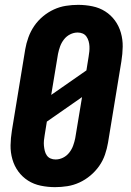

<svg xmlns="http://www.w3.org/2000/svg" viewBox="-20 -763 540 791"><path d="M207 8Q207 8 207 8Q207 8 207 8Q177 8 148 2Q119 -4 95.5 -19Q72 -34 55.5 -56.5Q39 -79 31 -107Q23 -135 23.5 -164.5Q24 -194 29 -225L84 -560Q88 -584 97 -609Q106 -634 121 -656Q136 -678 157 -695.5Q178 -713 202 -724Q226 -735 251.5 -739Q277 -743 302 -743Q302 -743 302 -743Q302 -743 302 -743Q332 -743 361 -737Q390 -731 413.5 -716Q437 -701 453.5 -678.5Q470 -656 478 -628Q486 -600 485.5 -570.5Q485 -541 480 -510L425 -175Q421 -151 412.5 -126Q404 -101 388.5 -79Q373 -57 352 -39.5Q331 -22 307 -11Q283 0 257.5 4Q232 8 207 8ZM191 -372 336 -473 345 -529Q347 -540 348 -551Q349 -562 348.5 -572.5Q348 -583 345 -593.5Q342 -604 336 -612.5Q330 -621 320.5 -625Q311 -629 300 -629Q284 -629 269 -621.5Q254 -614 243.5 -600.5Q233 -587 227.5 -571.5Q222 -556 219 -541ZM209 -106Q225 -106 240 -113.5Q255 -121 265.5 -134.5Q276 -148 281.5 -163.5Q287 -179 290 -194L318 -363L173 -262L164 -206Q162 -195 161 -184Q160 -173 161 -162.5Q162 -152 164.5 -141.5Q167 -131 173 -122.5Q179 -114 188.5 -110Q198 -106 209 -106Z"/></svg>

Font: Iosevka SS04 Heavy
Style: Italic
Weight: 900
Italic angle: -9°
Monospace: yes
Designer: Belleve Invis
Foundry: Belleve Invis
Version: Version 19.0.0; ttfautohint (v1.8.4)